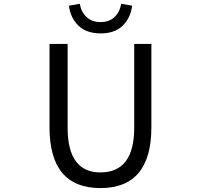

<svg xmlns="http://www.w3.org/2000/svg" viewBox="-20 -961 1040 994"><path d="M236.3 -302.7V-733.4H330.1V-299.8Q330.1 -68.4 500 -68.4Q674.8 -68.4 674.8 -299.8V-733.4H763.7V-302.7Q763.7 12.7 500 12.7Q236.3 12.7 236.3 -302.7ZM336.9 -931.6 393.6 -941.4Q399.4 -900.4 427.2 -873.5Q455.1 -846.7 501 -846.7Q545.9 -846.7 573.2 -873Q600.6 -899.4 607.4 -941.4L664.1 -931.6Q656.2 -868.2 615.2 -828.1Q574.2 -788.1 501 -788.1Q427.7 -788.1 386.2 -828.1Q344.7 -868.2 336.9 -931.6Z"/></svg>

Font: GenEi Gothic M Regular
Style: Regular
Weight: 400
Designer: o_tamon (Modified); [Source Han Sans]
Ryoko NISHIZUKA  (kana & ideographs); Paul D. Hunt (Latin, Greek & Cyrillic); Wenl
Version: Version 1.1a;Original Version 1.004